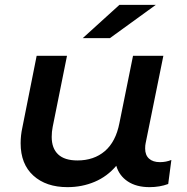

<svg xmlns="http://www.w3.org/2000/svg" viewBox="-20 -764 769 791"><path d="M686 -105 673 -6Q638 7 596 7Q542 7 506.5 -16.5Q471 -40 459 -81Q422 -37 370 -15Q318 7 258 7Q170 7 117.5 -40.5Q65 -88 65 -174Q65 -206 72 -238L131 -534H256L197 -241Q193 -221 193 -200Q193 -153 219.5 -128Q246 -103 299 -103Q367 -103 412 -141.5Q457 -180 472 -257L528 -534H653L580 -174Q578 -166 578 -152Q578 -125 594 -110.5Q610 -96 639 -96Q664 -96 686 -105ZM472 -744H622L433 -607H321Z"/></svg>

Font: Montserrat Alternates SemiBold
Style: Italic
Weight: 600
Italic angle: -11.3°
Designer: Julieta Ulanovsky
Foundry: Julieta Ulanovsky
Version: Version 7.200